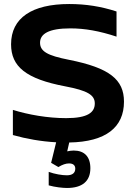

<svg xmlns="http://www.w3.org/2000/svg" viewBox="-20 -699 657 954"><path d="M559 -517V-642C482 -667 407 -679 324 -679C139 -679 35 -610 35 -479C35 -368 109 -307 304 -270C415 -249 451 -227 451 -185C451 -141 417 -112 309 -112C217 -112 121 -129 44 -153V-28C111 -9 185 4 259 8L234 110L270 131C290 119 307 113 323 113C343 113 354 122 354 139C354 160 340 172 312 172C289 172 252 166 222 155V222C253 231 292 235 313 235C388 235 429 202 429 137C429 79 399 49 346 49C334 49 324 51 314 53L324 9C507 6 596 -67 596 -194C596 -304 524 -362 322 -402C215 -423 179 -444 179 -487C179 -530 221 -558 329 -558C402 -558 474 -545 559 -517Z"/></svg>

Font: LT Wave Alt Bold
Style: Regular
Weight: 700
Designer: Daniel Lyons
Version: Version 2.5 (Glyphs App)